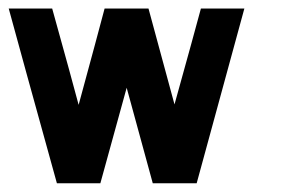

<svg xmlns="http://www.w3.org/2000/svg" viewBox="-20 -420 681 440"><path d="M0 -400.4Q27.3 -299.8 110.4 0Q134.8 0 210 0Q237.3 -99.6 320.3 -400.4Q294.9 -400.4 219.7 -400.4Q205.1 -344.7 160.2 -179.7Q145.5 -235.4 99.6 -400.4Q75.2 -400.4 0 -400.4ZM220.7 -400.4Q248 -300.8 330.1 0Q355.5 0 430.7 0Q458 -100.6 540 -400.4Q515.6 -400.4 440.4 -400.4Q425.8 -345.7 379.9 -180.7Q365.2 -235.4 320.3 -400.4Q294.9 -400.4 220.7 -400.4Z"/></svg>

Font: Encounter VC
Style: Regular
Weight: 400
Designer: Silver Alicorn
Version: Version 1.0